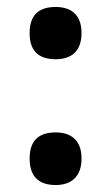

<svg xmlns="http://www.w3.org/2000/svg" viewBox="-20 -523 319 551"><path d="M140 -353C179 -353 214 -371 214 -428C214 -485 179 -503 140 -503C97 -503 65 -485 65 -428C65 -371 97 -353 140 -353ZM140 8C179 8 214 -11 214 -68C214 -125 179 -143 140 -143C97 -143 65 -125 65 -68C65 -11 97 8 140 8Z"/></svg>

Font: Noto Serif Armenian SemiCondensed
Style: Bold
Weight: 700
Width: 4
Designer: Monotype Design Team
Foundry: Monotype Imaging Inc.
Version: Version 2.008